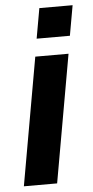

<svg xmlns="http://www.w3.org/2000/svg" viewBox="-53 -755 383 788"><g transform="rotate(-5 139.0 -361.5)"><path d="M13 0 106 -526H243L150 0ZM118 -599 140 -723H277L255 -599Z"/></g></svg>

Font: Archivo VF Beta
Style: Italic
Weight: 400
Italic angle: -10°
Designer: Hector Gatti
Foundry: Omnibus-Type
Version: Version 1.002